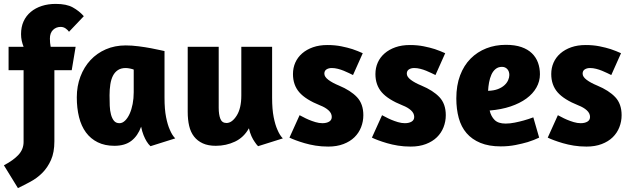

<svg xmlns="http://www.w3.org/2000/svg" viewBox="-28 -742 3236 985"><path d="M326 -579Q321 -587 309.5 -595.5Q298 -604 283 -604Q260 -604 244 -588.5Q228 -573 228 -544Q228 -521 232 -502H360L340 -382H251V-17Q251 40 233.5 79Q216 118 189 145Q162 172 128.5 190Q95 208 64 223L-8 106Q40 81 66.5 52.5Q93 24 93 -14V-382H16V-502H93Q87 -517 83.5 -533Q80 -549 80 -567Q80 -604 93 -632.5Q106 -661 130 -681Q154 -701 186.5 -711.5Q219 -722 258 -722Q313 -722 345.5 -704Q378 -686 402 -659Z M816 -241Q816 -181 824 -141Q832 -101 843 -77Q855 -48 871 -32L744 8Q733 -2 724 -17Q716 -30 708.5 -48.5Q701 -67 696 -92Q679 -45 646 -19.5Q613 6 559 6Q510 6 473.5 -12Q437 -30 413 -62.5Q389 -95 377.5 -141Q366 -187 366 -243Q366 -300 384.5 -349Q403 -398 436 -433.5Q469 -469 515 -489Q561 -509 617 -509Q648 -509 683 -504.5Q718 -500 747 -494.5Q776 -489 795.5 -484.5Q815 -480 816 -480ZM658 -269V-385Q651 -388 638.5 -390.5Q626 -393 617 -393Q593 -393 577 -382.5Q561 -372 551.5 -353.5Q542 -335 538 -309Q534 -283 534 -253Q534 -225 535 -199.5Q536 -174 541.5 -154Q547 -134 557 -122Q567 -110 585 -110Q600 -110 613.5 -123Q627 -136 637 -158Q647 -180 652.5 -208.5Q658 -237 658 -269Z M1210 -502H1368V-241Q1368 -181 1376 -141Q1384 -101 1395 -77Q1407 -48 1423 -32L1296 8Q1287 -1 1278 -15Q1270 -26 1262 -43.5Q1254 -61 1249 -84Q1223 -37 1177.5 -15.5Q1132 6 1079 6Q1040 6 1012.5 -6.5Q985 -19 967.5 -41.5Q950 -64 942.5 -96Q935 -128 935 -168V-502H1094V-189Q1094 -154 1102.5 -132.5Q1111 -111 1134 -111Q1162 -111 1186 -148.5Q1210 -186 1210 -252Z M1652 -511Q1690 -511 1722.5 -504.5Q1755 -498 1780 -490Q1809 -480 1833 -469L1783 -357Q1775 -361 1762.5 -367Q1750 -373 1735.5 -379Q1721 -385 1705 -389Q1689 -393 1674 -393Q1658 -393 1647 -386Q1636 -379 1636 -364Q1636 -348 1656.5 -332.5Q1677 -317 1711 -303Q1771 -278 1803.5 -243.5Q1836 -209 1836 -151Q1836 -119 1824.5 -89.5Q1813 -60 1790.5 -38Q1768 -16 1734 -3Q1700 10 1656 10Q1621 10 1590.5 5Q1560 0 1534.5 -7.5Q1509 -15 1489 -22.5Q1469 -30 1457 -36L1509 -151Q1514 -149 1526.5 -142Q1539 -135 1555.5 -128Q1572 -121 1590.5 -115.5Q1609 -110 1626 -110Q1647 -110 1660.5 -118Q1674 -126 1674 -142Q1674 -161 1657.5 -176Q1641 -191 1615 -201Q1540 -231 1507.5 -268.5Q1475 -306 1475 -362Q1475 -394 1487 -421Q1499 -448 1522 -468Q1545 -488 1577.5 -499.5Q1610 -511 1652 -511Z M2075 -511Q2113 -511 2145.5 -504.5Q2178 -498 2203 -490Q2232 -480 2256 -469L2206 -357Q2198 -361 2185.5 -367Q2173 -373 2158.5 -379Q2144 -385 2128 -389Q2112 -393 2097 -393Q2081 -393 2070 -386Q2059 -379 2059 -364Q2059 -348 2079.5 -332.5Q2100 -317 2134 -303Q2194 -278 2226.5 -243.5Q2259 -209 2259 -151Q2259 -119 2247.5 -89.5Q2236 -60 2213.5 -38Q2191 -16 2157 -3Q2123 10 2079 10Q2044 10 2013.5 5Q1983 0 1957.5 -7.5Q1932 -15 1912 -22.5Q1892 -30 1880 -36L1932 -151Q1937 -149 1949.5 -142Q1962 -135 1978.5 -128Q1995 -121 2013.5 -115.5Q2032 -110 2049 -110Q2070 -110 2083.5 -118Q2097 -126 2097 -142Q2097 -161 2080.5 -176Q2064 -191 2038 -201Q1963 -231 1930.5 -268.5Q1898 -306 1898 -362Q1898 -394 1910 -421Q1922 -448 1945 -468Q1968 -488 2000.5 -499.5Q2033 -511 2075 -511Z M2567 -512Q2614 -512 2647 -500.5Q2680 -489 2701 -468.5Q2722 -448 2732 -420.5Q2742 -393 2742 -361Q2742 -325 2724 -293Q2706 -261 2672.5 -236.5Q2639 -212 2591.5 -196Q2544 -180 2484 -175Q2491 -145 2509.5 -126.5Q2528 -108 2566 -108Q2588 -108 2613 -113Q2638 -118 2659 -124Q2684 -131 2708 -140L2738 -36Q2711 -23 2679 -13Q2652 -5 2616.5 2Q2581 9 2541 9Q2480 9 2436.5 -9Q2393 -27 2365.5 -59Q2338 -91 2325.5 -136.5Q2313 -182 2313 -237Q2313 -304 2332.5 -355.5Q2352 -407 2386.5 -441.5Q2421 -476 2467 -494Q2513 -512 2567 -512ZM2476 -276Q2506 -277 2526.5 -285Q2547 -293 2560 -305Q2573 -317 2579 -331Q2585 -345 2585 -357Q2585 -376 2574.5 -387.5Q2564 -399 2547 -399Q2528 -399 2514.5 -388Q2501 -377 2493 -359Q2485 -341 2481 -319Q2477 -297 2476 -276Z M2977 -511Q3015 -511 3047.5 -504.5Q3080 -498 3105 -490Q3134 -480 3158 -469L3108 -357Q3100 -361 3087.5 -367Q3075 -373 3060.5 -379Q3046 -385 3030 -389Q3014 -393 2999 -393Q2983 -393 2972 -386Q2961 -379 2961 -364Q2961 -348 2981.5 -332.5Q3002 -317 3036 -303Q3096 -278 3128.5 -243.5Q3161 -209 3161 -151Q3161 -119 3149.5 -89.5Q3138 -60 3115.5 -38Q3093 -16 3059 -3Q3025 10 2981 10Q2946 10 2915.5 5Q2885 0 2859.5 -7.5Q2834 -15 2814 -22.5Q2794 -30 2782 -36L2834 -151Q2839 -149 2851.5 -142Q2864 -135 2880.5 -128Q2897 -121 2915.5 -115.5Q2934 -110 2951 -110Q2972 -110 2985.5 -118Q2999 -126 2999 -142Q2999 -161 2982.5 -176Q2966 -191 2940 -201Q2865 -231 2832.5 -268.5Q2800 -306 2800 -362Q2800 -394 2812 -421Q2824 -448 2847 -468Q2870 -488 2902.5 -499.5Q2935 -511 2977 -511Z"/></svg>

Font: Amaranth
Style: Bold
Weight: 700
Designer: Gesine Todt
Foundry: Gesine Todt
Version: Version 1.001